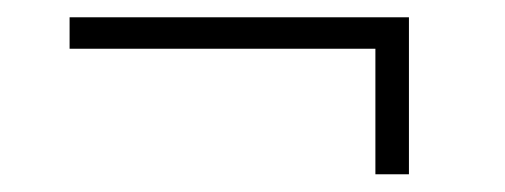

<svg xmlns="http://www.w3.org/2000/svg" viewBox="-20 -392 581 221"><path d="M450.7 -372.1V-335.9H60.1V-372.1ZM450.7 -346.7V-191.4H412.1V-346.7Z"/></svg>

Font: Roboto ExtraLight
Style: Regular
Weight: 250
Designer: Christian Robertson
Foundry: Google
Version: Version 3.009; 2024